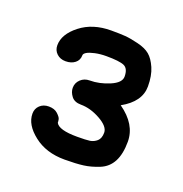

<svg xmlns="http://www.w3.org/2000/svg" viewBox="-73 -830 438 459"><g transform="rotate(20 146.0 -600.0)"><path d="M146.5 -702.1Q130.9 -702.1 117.7 -699.2Q104.5 -696.3 98.1 -692.4Q91.8 -688.5 91.8 -684.6Q91.8 -671.9 82.5 -664.6Q73.2 -657.2 58.6 -657.2Q44.9 -657.2 36.1 -665.5Q27.3 -673.8 27.3 -686.5Q27.3 -714.8 58.6 -739.3Q89.8 -763.7 136.7 -763.7Q159.2 -763.7 172.4 -762.7Q185.5 -761.7 205.6 -756.8Q225.6 -752 236.8 -742.7Q248 -733.4 256.3 -714.4Q264.6 -695.3 264.6 -668Q264.6 -628.9 218.8 -603.5Q264.6 -571.3 264.6 -527.3Q264.6 -496.1 254.4 -476.6Q244.1 -457 223.6 -448.7Q203.1 -440.4 184.6 -438Q166 -435.5 136.7 -435.5Q89.8 -435.5 58.6 -460Q27.3 -484.4 27.3 -512.7Q27.3 -525.4 36.1 -533.7Q44.9 -542 58.6 -542Q73.2 -542 81.5 -534.2Q89.8 -526.4 90.8 -521.5Q91.8 -516.6 91.8 -512.7Q99.6 -497.1 146.5 -497.1Q168.9 -497.1 178.7 -498.5Q188.5 -500 196.3 -506.8Q204.1 -513.7 204.1 -528.3Q204.1 -543.9 178.7 -558.1Q153.3 -572.3 128.9 -572.3Q112.3 -572.3 104.5 -582.5Q96.7 -592.8 96.7 -603.5Q96.7 -616.2 106 -625Q115.2 -633.8 128.9 -633.8Q153.3 -633.8 178.7 -644.5Q204.1 -655.3 204.1 -670.9Q204.1 -691.4 191.9 -696.8Q179.7 -702.1 146.5 -702.1Z"/></g></svg>

Font: Jura
Style: DemiBold
Weight: 600
Version: Version 2.4